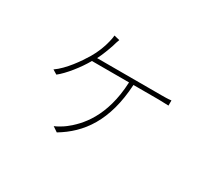

<svg xmlns="http://www.w3.org/2000/svg" viewBox="-126 -831 1252 1129"><g transform="rotate(30 500.0 -266.5)"><path d="M401 -589 363 -598C362 -580 358 -565 355 -552C346 -514 328 -467 303 -425C272 -373 213 -288 152 -246L182 -228C227 -263 287 -338 323 -402H575C565 -164 460 -53 387 3C372 15 335 37 320 42L354 65C491 -17 591 -151 605 -402H776C796 -402 823 -401 844 -400V-435C823 -432 797 -432 776 -432H341C359 -467 375 -510 386 -543C390 -559 395 -573 401 -589Z"/></g></svg>

Font: Harano Aji Gothic TW ExtraLight
Style: Regular
Weight: 250
Foundry: Masamichi Hosoda
Version: HaranoAjiGothicTW-ExtraLight version 20230610;ttx 4.39.4